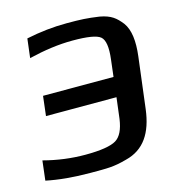

<svg xmlns="http://www.w3.org/2000/svg" viewBox="-83 -563 576 642"><g transform="rotate(-15 205.5 -242.0)"><path d="M0 -4C43 5 94 10 153 10C212 10 232 11 279 -2C343 -18 376 -68 386 -148L408 -326C414 -376 410 -416 391 -442C372 -466 356 -480 317 -487C274 -493 256 -494 205 -494C159 -494 113 -489 65 -479L57 -413C111 -426 161 -433 209 -433C260 -433 292 -428 305 -417C318 -406 322 -380 317 -339L310 -280H66L58 -212H302L293 -139C288 -104 277 -81 259 -70C241 -59 205 -53 152 -53C105 -53 57 -59 8 -72Z"/></g></svg>

Font: Gamestation Display
Style: Italic
Weight: 400
Designer: Jonas Hecksher
Foundry: Jonas Hecksher, Playtypeª, e-types AS
Version: Version 1.003